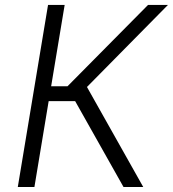

<svg xmlns="http://www.w3.org/2000/svg" viewBox="-20 -747 691 767"><path d="M473.4 0 280.2 -343H174.4L117.5 0H51.1L171.9 -727.3H238.3L184.3 -402.3H249.6L571.4 -727.3H650.9L327.4 -399.5L552.2 0Z"/></svg>

Font: Karasuma Gothic
Style: Light Italic
Weight: 300
Italic angle: 9.39998°
Designer: Rasmus Andersson / Ryoko Nishizuka
Foundry: rsms
Version: Version 1.00